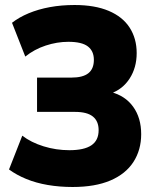

<svg xmlns="http://www.w3.org/2000/svg" viewBox="-20 -736 628 767"><path d="M270 11Q218 11 171 3Q124 -5 85 -21Q46 -37 16 -59L69 -194Q104 -167 154 -151.5Q204 -136 257 -136Q316 -136 345 -155.5Q374 -175 374 -216Q374 -252 351 -270.5Q328 -289 280 -289H128V-426H265Q311 -426 333 -443.5Q355 -461 355 -497Q355 -532 331 -550.5Q307 -569 253 -569Q208 -569 162.5 -554Q117 -539 81 -510L28 -645Q56 -667 94.5 -683Q133 -699 179 -707.5Q225 -716 278 -716Q359 -716 414.5 -692.5Q470 -669 498 -625.5Q526 -582 526 -524Q526 -466 498 -422.5Q470 -379 421 -362V-369Q480 -354 512 -309.5Q544 -265 544 -200Q544 -137 513 -89Q482 -41 421 -15Q360 11 270 11Z"/></svg>

Font: Nunito Sans 10pt SemiCondensed Black
Style: Regular
Weight: 900
Width: 4
Designer: Vernon Adams
Foundry: Vernon Adams
Version: Version 3.101;gftools[0.9.27]